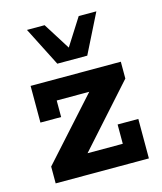

<svg xmlns="http://www.w3.org/2000/svg" viewBox="-97 -691 643 763"><g transform="rotate(-15 224.5 -309.5)"><path d="M37.8 0V-69.2L290.6 -350.1L306.4 -317.1H127V-249.1H41.8V-400H413V-330.8L160.9 -49.2L144.8 -83H336.1V-162.4H421.3V0ZM167.2 -457.8 85.4 -618.6H158L227.8 -507.8L298.3 -618.6H370.9L290.4 -457.8Z"/></g></svg>

Font: Rokkitt SemiBold
Style: Regular
Weight: 600
Designer: Vernon Adams
Foundry: Vernon Adams
Version: Version 3.103